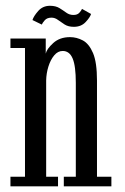

<svg xmlns="http://www.w3.org/2000/svg" viewBox="-20 -660 442 680"><path d="M17 0V-34H68.5V-490H17V-523.5H142V-470Q145.5 -486.5 168.5 -507.5Q191.5 -528.5 228 -528.5Q251.5 -528.5 273.5 -516.8Q295.5 -505 309.5 -472Q323.5 -439 323.5 -374.5V-34H374.5V0H206V-34H248.5V-366.5Q248.5 -426.5 237.2 -453Q226 -479.5 202 -479.5Q185 -479.5 172 -464Q159 -448.5 151.5 -424.5Q144 -400.5 143.5 -375V-34H185.5V0ZM241.5 -565Q222 -565 209 -573.2Q196 -581.5 185.2 -589.5Q174.5 -597.5 162.5 -597.5Q146.5 -597.5 138.5 -588.2Q130.5 -579 128 -573L95 -589Q99 -602.5 115.2 -621Q131.5 -639.5 157 -639.5Q177.5 -639.5 190.8 -631.2Q204 -623 215 -615Q226 -607 240 -607Q254 -607 261 -614.8Q268 -622.5 270.5 -628.5L302.5 -610.5Q299 -598.5 283.2 -581.8Q267.5 -565 241.5 -565Z"/></svg>

Font: Imbue 10pt
Style: Regular
Weight: 400
Designer: Tyler Finck
Foundry: Etcetera Type Company
Version: Version 1.102; ttfautohint (v1.8.3)